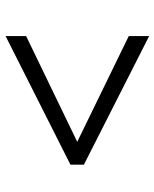

<svg xmlns="http://www.w3.org/2000/svg" viewBox="49 -647 568 706"><g transform="rotate(90 333.0 -294.0)"><path d="M112.5 -30.5V-106L501.5 -294L112.5 -483.5V-558.5L585.5 -318.5V-269Z"/></g></svg>

Font: Merriweather 60pt Medium
Style: Regular
Weight: 500
Version: Version 2.100